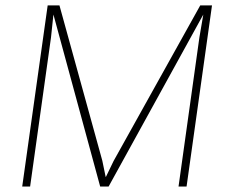

<svg xmlns="http://www.w3.org/2000/svg" viewBox="-20 -680 831 700"><path d="M752.9 -660.2 660.2 0H630.9L707 -543.9L721.2 -627L376 0H345.2L174.8 -627L166 -543.9L89.8 0H61L153.8 -660.2H196.8L353 -94.2L365.2 -35.2H366.2L394 -92.8L710 -660.2Z"/></svg>

Font: Human Sans ExtraLight
Style: Italic
Weight: 200
Italic angle: -8°
Designer: Tim Radville
Foundry: Continuum
Version: Version 1.000;FEAKit 1.0